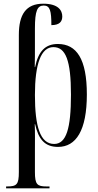

<svg xmlns="http://www.w3.org/2000/svg" viewBox="-20 -785 532 1039"><path d="M13 234H248V224H232C181 224 169 213 169 146V27C169 -21 170 -65 168 -113H170C188 -32 222 10 294 10C391 10 450 -78 450 -274C450 -465 395 -547 293 -547C224 -547 187 -506 170 -422H168C169 -460 169 -498 169 -536V-631C169 -727 182 -755 217 -755C251 -755 258 -725 258 -649C304 -649 317 -670 317 -696C317 -728 296 -765 214 -765C120 -765 82 -706 82 -596V146C82 213 71 224 18 224H13ZM273 -6C197 -6 169 -102 169 -271C169 -439 202 -530 269 -530C335 -530 364 -459 364 -273C364 -90 339 -6 273 -6Z"/></svg>

Font: Noto Serif Display ExtraCondensed
Style: Regular
Weight: 400
Width: 2
Designer: Monotype Design Team
Foundry: Monotype Imaging Inc.
Version: Version 2.009